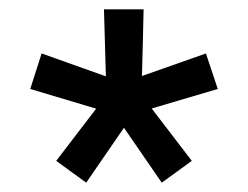

<svg xmlns="http://www.w3.org/2000/svg" viewBox="-20 -560 532 412"><path d="M246 -285.8C284.3 -230.3 311.4 -191 327.1 -168C359.7 -191.4 381.2 -207 391.6 -214.8C357.1 -260 328.4 -297.5 305.5 -327.2C372 -347 419.2 -361 447.3 -369.1C434.9 -406.9 426.4 -432.3 421.9 -445.3C367.1 -426 321.4 -409.8 284.6 -396.9C286.5 -464.9 287.6 -512.6 288.1 -540H203.1C204.7 -482.8 206.1 -434.9 207.2 -396.2C141.7 -419.3 95.8 -435.7 69.3 -445.3C57 -406.9 48.8 -381.5 44.9 -369.1C101.5 -352.1 148.6 -338 186.3 -326.8C145.6 -273.8 117.1 -236.5 100.6 -214.8C132.5 -191.4 154 -175.8 165 -168C197.5 -215.3 224.5 -254.6 246 -285.8Z"/></svg>

Font: Helmet
Style: Regular
Weight: 400
Designer: Carl Enlund
Version: 1.0